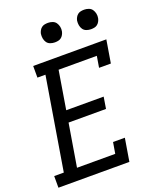

<svg xmlns="http://www.w3.org/2000/svg" viewBox="-171 -1047 941 1147"><g transform="rotate(-20 299.0 -473.5)"><path d="M-2 0V-74H59L156 -661H105V-735H570L546 -590H471L483 -662H240L200 -419H438L426 -345H188L143 -74H386L398 -145H473L449 0ZM505 -823Q491 -823 477 -828Q463 -833 455 -844.5Q447 -856 444.5 -870.5Q442 -885 444 -900Q446 -910 451.5 -920Q457 -930 465.5 -936.5Q474 -943 484.5 -945Q495 -947 506 -947Q520 -947 534 -942Q548 -937 556 -925.5Q564 -914 567 -899.5Q570 -885 567 -870Q565 -860 559.5 -850Q554 -840 545.5 -833.5Q537 -827 526.5 -825Q516 -823 505 -823ZM275 -823Q261 -823 247 -828Q233 -833 225 -844.5Q217 -856 214.5 -870.5Q212 -885 214 -900Q216 -910 221.5 -920Q227 -930 235.5 -936.5Q244 -943 254.5 -945Q265 -947 276 -947Q290 -947 304 -942Q318 -937 326 -925.5Q334 -914 337 -899.5Q340 -885 337 -870Q335 -860 329.5 -850Q324 -840 315.5 -833.5Q307 -827 296.5 -825Q286 -823 275 -823Z"/></g></svg>

Font: Iosevka HT Extended
Style: Italic
Weight: 400
Width: 7
Italic angle: -9°
Monospace: yes
Designer: Belleve Invis
Foundry: Belleve Invis
Version: Version 32.3.0; ttfautohint (v1.8.4)